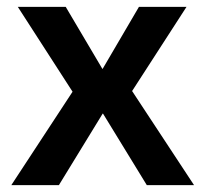

<svg xmlns="http://www.w3.org/2000/svg" viewBox="-20 -541 600 561"><path d="M13 0 192 -273 32 -521H172L279 -340H280L386 -521H525L366 -275L547 0H409L281 -209H280L152 0Z"/></svg>

Font: TikTok Sans 24pt SemiBold
Style: Regular
Weight: 600
Version: Version 4.000